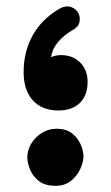

<svg xmlns="http://www.w3.org/2000/svg" viewBox="-20 -543 354 611"><path d="M166.5 -191.4Q113.8 -191.4 84.5 -223.6Q55.2 -255.9 55.2 -313.5Q55.2 -378.9 84 -430.4Q112.8 -481.9 168 -514.6Q189 -526.4 205.6 -520.8Q222.2 -515.1 229.5 -501Q236.3 -487.8 232.7 -472.2Q229 -456.5 210.4 -446.8Q183.6 -431.6 164.8 -409.4Q146 -387.2 142.6 -361.3Q158.7 -367.7 173.8 -367.7Q211.4 -367.7 235.1 -344Q258.8 -320.3 258.8 -282.7Q258.8 -239.3 233.9 -215.3Q209 -191.4 166.5 -191.4ZM66.9 -42.5Q66.9 -65.4 79.6 -86.2Q92.3 -106.9 113.3 -120.1Q134.3 -133.3 159.2 -133.3Q190.9 -133.3 209.7 -118.2Q228.5 -103 237.1 -82.5Q245.6 -62 245.6 -45.9Q245.6 -27.8 235.6 -5.6Q225.6 16.6 205.8 32.5Q186 48.3 156.7 48.3Q122.1 48.3 102.5 32.2Q83 16.1 75 -5.1Q66.9 -26.4 66.9 -42.5Z"/></svg>

Font: Mikhak-FD ExtraBold
Style: Regular
Weight: 800
Designer: Amin Abedi
Version: Version 3.2